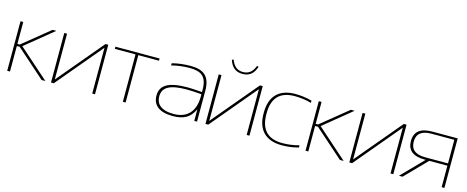

<svg xmlns="http://www.w3.org/2000/svg" viewBox="-37 -1270 4557 1872"><g transform="rotate(15 2241.5 -334.0)"><path d="M45 -500V0H73V-257H102L392 0H430L125 -270L407 -500H369L97 -279H73V-500Z M487 0H515L903 -462V0H931V-500H903L515 -38V-500H487Z M1212 0H1240V-478H1449V-500H1003V-478H1212Z M1763 -509C1699 -509 1629 -501 1575 -486V-464C1634 -480 1701 -487 1757 -487C1875 -487 1933 -447 1933 -313V-291C1863 -297 1814 -299 1786 -299C1591 -299 1513 -247 1513 -144C1513 -49 1578 9 1717 9C1828 9 1891 -28 1931 -114H1933V0H1961V-310C1961 -454 1895 -509 1763 -509ZM1541 -142C1541 -238 1618 -277 1786 -277C1821 -277 1879 -274 1933 -269V-245C1933 -91 1852 -13 1720 -13C1592 -13 1541 -68 1541 -142Z M2046 0H2074L2462 -462V0H2490V-500H2462L2074 -38V-500H2046ZM2133 -671 2149 -677C2174 -610 2213 -583 2267 -583C2322 -583 2361 -610 2386 -677L2402 -671C2379 -597 2334 -564 2267 -564C2201 -564 2156 -597 2133 -671Z M2567 -256V-244C2567 -85 2650 9 2818 9C2875 9 2938 1 2986 -14V-36C2931 -20 2870 -13 2818 -13C2666 -13 2595 -94 2595 -246V-254C2595 -406 2666 -487 2818 -487C2870 -487 2931 -480 2986 -464V-486C2938 -501 2875 -509 2818 -509C2650 -509 2567 -415 2567 -256Z M3056 -500V0H3084V-257H3113L3403 0H3441L3136 -270L3418 -500H3380L3108 -279H3084V-500Z M3498 0H3526L3914 -462V0H3942V-500H3914L3526 -38V-500H3498Z M4458 -500H4202C4083 -500 4024 -453 4024 -358C4024 -264 4083 -217 4202 -217H4211L3999 0H4035L4247 -217H4430V0H4458ZM4052 -359C4052 -439 4101 -478 4200 -478H4430V-240H4200C4101 -240 4052 -279 4052 -359Z"/></g></svg>

Font: LT Wave Thin
Style: Regular
Weight: 100
Designer: Daniel Lyons
Version: Version 2.5 (Glyphs App)